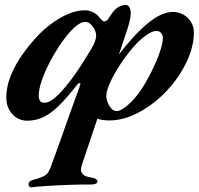

<svg xmlns="http://www.w3.org/2000/svg" viewBox="-20 -482 817 789"><path d="M429.7 12.9Q372.7 12.9 341.5 -15.3Q310.3 -43.6 310.3 -94.5Q310.3 -114.6 314.6 -137.9Q319 -161.2 328.4 -189.3L463.3 -262.7Q460.9 -255.2 463.4 -254.4Q465.8 -253.7 470.4 -260.2Q531 -339.8 587.7 -386.4Q644.4 -432.9 689.6 -432.9Q726.5 -432.9 751.6 -408.2Q776.7 -383.5 776.7 -349Q776.7 -299.7 756.2 -248.8Q735.6 -197.8 700.4 -150.7Q665.2 -103.5 620.3 -66.7Q575.4 -29.9 526.3 -8.5Q477.3 12.9 429.7 12.9ZM459.8 -25.6Q472 -25.6 490.1 -38.4Q508.3 -51.2 527.8 -72.4Q547.4 -93.6 563 -118.1Q585.4 -152.5 605 -192.7Q624.6 -232.8 636.9 -268.7Q649.2 -304.6 649.2 -324.5Q649.2 -338.2 642 -346.5Q634.7 -354.7 622.7 -354.7Q601.5 -354.7 567.6 -327.6Q533.6 -300.4 493.1 -244.7Q457.7 -195.4 437.3 -153.1Q416.8 -110.8 416.8 -88.5Q416.8 -68.1 429.5 -46.9Q442.1 -25.6 459.8 -25.6ZM108.4 287.6Q104.2 288.6 100.4 284.2Q96.6 279.7 97.4 274.5Q98.2 266.5 104.6 262.3Q111 258 119.2 256.2Q150 248.3 164.7 239.1Q179.3 230 187.9 206.1Q204.6 161.1 224.6 104.8Q244.6 48.5 266 -11.9Q287.3 -72.4 308.9 -130.5Q312.3 -139 307.8 -140.2Q303.3 -141.4 297 -133.9Q254.3 -79 220.7 -46.4Q187.2 -13.9 156.5 0.1Q125.9 14 92.3 14Q55.4 14 30.7 -12.9Q5.9 -39.9 5.9 -81.4Q5.9 -125.1 23.9 -170.2Q41.8 -215.2 72.9 -259.1Q103.9 -302.9 141.4 -341.7Q184.5 -385.1 234.8 -412.4Q285.1 -439.7 329.5 -439.7Q345.9 -439.7 361.9 -432.1Q377.8 -424.5 386.5 -412Q393.7 -403.2 398.9 -398.3Q404.1 -393.3 409.1 -394.1Q417.7 -394.1 427.3 -407.7L435.5 -420.9Q451.1 -444.4 466.8 -453Q482.5 -461.6 496.9 -461.6Q511.9 -461.6 516.4 -438.6Q520.9 -415.6 503.2 -361.3L315.6 198.2Q308.6 220 318.5 231.6Q328.3 243.2 347.3 246Q364.7 248.6 372.7 252.9Q380.6 257.1 380.6 264.3Q380.6 269.5 373.7 272.8Q366.7 276.1 357.3 276.1Q306.3 276.1 259.3 277.8Q212.3 279.5 173.5 282.1Q134.7 284.6 108.4 287.6ZM162.4 -59.7Q176.7 -59.7 195.1 -72.4Q213.5 -85 232.9 -106.6Q252.4 -128.2 272.1 -154.5Q291.8 -180.7 309.4 -207.7Q335.5 -248.1 355.3 -281.2Q375.1 -314.2 375.1 -336.2Q375.1 -347.5 368.9 -360.3Q362.8 -373 352.6 -382.5Q342.5 -391.9 330.3 -391.9Q310.5 -391.9 285.5 -369Q260.5 -346.1 234.9 -309.6Q209.3 -273.1 187.3 -231.7Q165.2 -190.2 152.1 -152.5Q139.1 -114.9 139.1 -89.7Q139.1 -76.3 144.2 -68Q149.2 -59.7 162.4 -59.7Z"/></svg>

Font: EB Garamond
Style: Italic
Weight: 400
Italic angle: -17.2°
Designer: Georg Duffner and Octavio Pardo
Foundry: Georg Duffner
Version: Version 1.001